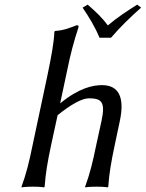

<svg xmlns="http://www.w3.org/2000/svg" viewBox="-20 -807 630 830"><path d="M396 -180C381 -106 368 -54 348 0V3C348 3 363 0 398 0C432 0 445 3 445 3L448 0C452 -57 460 -104 476 -180L498 -284C520 -387 493 -439 421 -439C382 -439 321 -427 240 -360L270 -501C285 -575 299 -627 319 -688C321 -695 319 -698 312 -698C285 -688 259 -676 218 -673L215 -670C214 -627 201 -557 185 -481L121 -180C106 -106 93 -54 73 0V3C73 3 88 0 123 0C157 0 170 3 170 3L173 0C177 -57 185 -104 201 -180L229 -309C287 -356 335 -382 364 -382C420 -382 436 -366 419 -285ZM410 -644H460C499 -690 546 -735 590 -774L573 -787C531 -760 491 -735 446 -697C420 -733 392 -758 359 -787L337 -774C363 -736 391 -691 410 -644Z"/></svg>

Font: Libertinus Sans
Style: Italic
Weight: 400
Italic angle: -12°
Designer: Philipp H. Poll, Khaled Hosny
Foundry: Caleb Maclennan
Version: Version 7.050;RELEASE